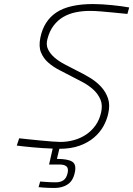

<svg xmlns="http://www.w3.org/2000/svg" viewBox="-20 -730 660 951"><path d="M350 127Q341 167 314 184Q287 201 251 201Q234 201 219.5 200.5Q205 200 194 199Q181 198 171 197L179 169Q192 170 205 171Q216 172 230 172.5Q244 173 257 173Q279 173 294 163Q309 153 315 127Q320 104 309.5 94.5Q299 85 277 85H223L241 6Q217 5 191 3.5Q165 2 140.5 -0.5Q116 -3 95.5 -5Q75 -7 63 -9L75 -45Q92 -43 121.5 -40Q151 -37 181.5 -34Q212 -31 239.5 -29Q267 -27 279 -27Q313 -27 346 -36Q379 -45 406.5 -63.5Q434 -82 453.5 -109.5Q473 -137 481 -174Q489 -210 477.5 -237Q466 -264 443.5 -285Q421 -306 391.5 -322Q362 -338 334 -352Q305 -367 274 -383Q243 -399 219 -420Q195 -441 183 -470.5Q171 -500 180 -544Q197 -627 259.5 -668.5Q322 -710 442 -710Q462 -710 486.5 -708.5Q511 -707 535.5 -704.5Q560 -702 582.5 -699Q605 -696 620 -693L611 -661Q574 -664 540 -668Q511 -671 479.5 -673.5Q448 -676 425 -676Q388 -676 354.5 -669Q321 -662 293.5 -646Q266 -630 245.5 -603Q225 -576 215 -537Q207 -508 218 -485.5Q229 -463 250.5 -444.5Q272 -426 301 -411Q330 -396 359 -381Q392 -365 424.5 -345.5Q457 -326 480.5 -300.5Q504 -275 515 -242.5Q526 -210 516 -167Q509 -135 492 -104.5Q475 -74 446 -49Q417 -24 374.5 -8.5Q332 7 274 7L262 57Q316 57 338 71Q360 85 350 127Z"/></svg>

Font: Panefresco 1wt
Style: Italic
Weight: 250
Version: Version 1.000